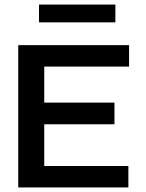

<svg xmlns="http://www.w3.org/2000/svg" viewBox="-20 -822 640 842"><path d="M60 0V-624H546V-530H174V-372H482V-277H174V-94H543V0ZM151 -724V-802H486V-724Z"/></svg>

Font: Inconsolata Expanded Bold
Style: Regular
Weight: 700
Width: 7
Monospace: yes
Designer: Raph Levien, Cyreal, Brenton Simpson
Foundry: Raph Levien, Cyreal, Google
Version: Version 3.001; ttfautohint (v1.8.2.53-6de2)